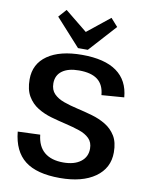

<svg xmlns="http://www.w3.org/2000/svg" viewBox="-101 -1019 851 1100"><g transform="rotate(10 324.5 -469.5)"><path d="M324 8Q189 8 120.5 -45.5Q52 -99 41 -212L171 -217Q178 -150 218 -116.5Q258 -83 328 -83Q392 -83 429 -111Q466 -139 466 -187Q466 -224 444 -246Q422 -268 385 -280.5Q348 -293 305 -303Q262 -313 218 -325.5Q174 -338 137.5 -360.5Q101 -383 78.5 -421Q56 -459 56 -519Q56 -609 128 -659Q200 -709 329 -709Q460 -709 530 -659Q600 -609 608 -511L477 -501Q472 -561 435 -589.5Q398 -618 327 -618Q264 -618 229 -592.5Q194 -567 194 -520Q194 -482 216 -459.5Q238 -437 274.5 -424Q311 -411 355 -401Q399 -391 442.5 -378.5Q486 -366 522.5 -344Q559 -322 581.5 -285.5Q604 -249 604 -190Q604 -98 529 -45Q454 8 324 8ZM498 -901 355 -743H298L155 -901L196 -947L360 -814H291L457 -947Z"/></g></svg>

Font: Pathway Extreme 12pt SemiBold
Style: Regular
Weight: 600
Version: Version 1.001;gftools[0.9.26]